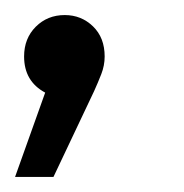

<svg xmlns="http://www.w3.org/2000/svg" viewBox="-78 -882 244 255"><path d="M61 -807Q61 -795 56.5 -783.5Q52 -772 47 -761L-7 -647H-58L-18 -759Q-46 -774 -46 -807Q-46 -831 -30.5 -846.5Q-15 -862 8 -862Q30 -862 45.5 -847Q61 -832 61 -807Z"/></svg>

Font: Montserrat arm2
Style: Regular
Weight: 400
Designer: Julieta Ulanovsky
Foundry: Julieta Ulanovsky
Version: Version 6.000